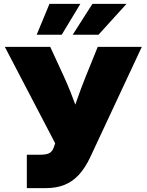

<svg xmlns="http://www.w3.org/2000/svg" viewBox="-20 -969 755 989"><path d="M118.2 0V-171.9H183.1Q222.2 -171.9 236.6 -181.6Q251 -191.4 257.3 -210.4L264.2 -231L4.9 -727.5H238.8L307.6 -578.1Q327.6 -535.2 344.2 -492.7Q360.8 -450.2 375.5 -409.9Q390.1 -369.6 403.3 -332.5H334Q353.5 -387.7 375 -450.2Q396.5 -512.7 422.9 -578.1L483.4 -727.5H710.4L444.8 -159.2Q418.9 -104 386.2 -68.6Q353.5 -33.2 311.8 -16.6Q270 0 217.3 0ZM297.9 -790H168.9L234.9 -949.2H394ZM487.3 -790H354.5L456.1 -949.2H631.8Z"/></svg>

Font: Inter 28pt Black
Style: Regular
Weight: 900
Designer: Rasmus Andersson
Foundry: rsms
Version: Version 4.001;git-66647c0bb